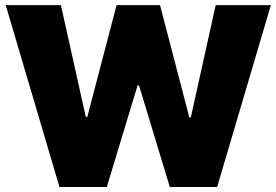

<svg xmlns="http://www.w3.org/2000/svg" viewBox="-20 -748 1106 768"><path d="M217.8 0 2.9 -727.5H223.6L323.2 -280.3H329.1L446.3 -727.5H620.1L737.3 -278.3H743.2L842.8 -727.5H1063.5L848.6 0H659.2L536.1 -406.2H530.3L407.2 0Z"/></svg>

Font: Inter Tight Black
Style: Regular
Weight: 900
Designer: Rasmus Andersson
Foundry: rsms
Version: Version 3.004; ttfautohint (v1.8.4.7-5d5b)